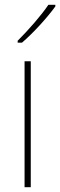

<svg xmlns="http://www.w3.org/2000/svg" viewBox="-20 -785 252 805"><path d="M212 -758V-765H183C152 -719 99 -659 54 -614V-606H72C120 -647 178 -711 212 -758ZM109 0V-528H83V0Z"/></svg>

Font: Noto Sans Thai Looped SemiCondensed Thin
Style: Regular
Weight: 100
Width: 4
Designer: Sasikarn Vongin, Ben Mitchell
Foundry: The Fontpad Ltd
Version: Version 1.001